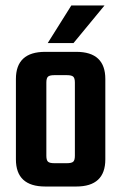

<svg xmlns="http://www.w3.org/2000/svg" viewBox="-20 -680 442 700"><path d="M145 -491H258Q364 -491 364 -392V-99Q364 0 258 0H145Q38 0 38 -99V-392Q38 -491 145 -491ZM253 -112V-379Q253 -395 247 -400.5Q241 -406 224 -406H178Q161 -406 155 -400.5Q149 -395 149 -379V-112Q149 -96 155 -90.5Q161 -85 178 -85H224Q241 -85 247 -90.5Q253 -96 253 -112ZM361 -660 248 -523H154L240 -660Z"/></svg>

Font: Teko Medium
Style: Regular
Weight: 500
Designer: Manushi Parikh, Jonny Pinhorn
Foundry: Indian Type Foundry
Version: Version 1.106;PS 1.0;hotconv 1.0.78;makeotf.lib2.5.61930; tt